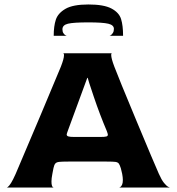

<svg xmlns="http://www.w3.org/2000/svg" viewBox="-20 -838 790 858"><path d="M529 -34Q529 -45 526 -61Q521 -82 520 -86Q515 -102 510.5 -107.5Q506 -113 496 -114.5Q486 -116 457 -116H285Q255 -116 243.5 -114.5Q232 -113 227 -107Q222 -101 219 -87L214 -61Q210 -41 210 -27Q210 -15 212 -9Q214 -3 216.5 -1.5Q219 0 220 0H10Q10 1 15.5 -3Q21 -7 29.5 -20.5Q38 -34 50 -61Q89 -152 162 -325Q235 -498 252 -540Q266 -576 266 -591Q266 -597 264.5 -598.5Q263 -600 262 -600H480Q479 -600 478 -598.5Q477 -597 477 -592Q477 -577 491 -540Q509 -492 589 -300Q669 -108 690 -61Q702 -34 713 -20.5Q724 -7 732 -3Q740 1 740 0H513Q514 0 518 -2.5Q522 -5 525.5 -12.5Q529 -20 529 -34ZM462 -236Q462 -240 457 -253Q426 -326 399 -406Q372 -486 372 -490H370L284 -256Q278 -240 278 -237Q278 -231 285 -228.5Q292 -226 311 -226H428Q448 -226 455 -228Q462 -230 462 -236ZM489 -709Q489 -726 464 -732Q439 -738 375 -738Q308 -738 283.5 -732Q259 -726 259 -707Q259 -696 263.5 -689.5Q268 -683 272.5 -680.5Q277 -678 279 -678H220Q220 -721 229.5 -750Q239 -779 272.5 -798.5Q306 -818 375 -818Q444 -818 478 -800Q512 -782 521 -753Q530 -724 530 -678H469Q471 -678 475.5 -681Q480 -684 484.5 -691Q489 -698 489 -709Z"/></svg>

Font: Red Rose Bold
Style: Regular
Weight: 700
Designer: jaikishan Patel
Version: Version 1.000